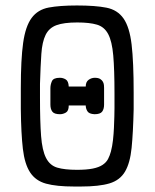

<svg xmlns="http://www.w3.org/2000/svg" viewBox="-20 -670 565 701"><path d="M56 -348Q56 -453 64.5 -513.5Q73 -574 95.5 -604.5Q118 -635 158 -642.5Q198 -650 261 -650Q328 -650 368.5 -642Q409 -634 431 -602.5Q453 -571 460.5 -507.5Q468 -444 468 -332V-271Q466 -185 460.5 -130Q455 -75 436.5 -43.5Q418 -12 380 -0.5Q342 11 275 11H251Q186 11 148 0.5Q110 -10 90 -40.5Q70 -71 63.5 -126.5Q57 -182 56 -272ZM126 -314Q126 -226 130 -173.5Q134 -121 148 -93.5Q162 -66 189 -58Q216 -50 261 -50Q296 -50 318.5 -54.5Q341 -59 354.5 -68Q368 -77 374.5 -89.5Q381 -102 385 -117Q390 -136 392.5 -158.5Q395 -181 396 -203.5Q397 -226 397.5 -245Q398 -264 398 -275V-329Q398 -416 393.5 -467.5Q389 -519 375 -545.5Q361 -572 334 -580Q307 -588 262 -588Q213 -588 186 -578Q159 -568 146.5 -542.5Q134 -517 131 -473.5Q128 -430 126 -364ZM164 -348Q164 -361 169.5 -373.5Q175 -386 198 -386H199Q210 -386 220 -380Q230 -374 231 -354H293Q293 -371 303.5 -378.5Q314 -386 326 -386Q339 -386 346 -381.5Q353 -377 356 -371Q359 -365 359.5 -359Q360 -353 360 -349V-288Q360 -272 353 -262.5Q346 -253 325 -253Q305 -254 299 -264Q293 -274 293 -285H231Q231 -265 220.5 -259Q210 -253 199 -253Q178 -253 171 -262.5Q164 -272 164 -288Z"/></svg>

Font: CMU Typewriter Custom
Style: Regular
Weight: 500
Monospace: yes
Version: Version 0.7.0